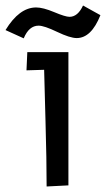

<svg xmlns="http://www.w3.org/2000/svg" viewBox="-79 -672 384 696"><path d="M17 -417 20 -483H169V0L90 4Q90 -93 86 -231.5Q82 -370 81 -419ZM7 -533 -59 -563Q-9 -645 52 -645Q77 -645 117.5 -628Q158 -611 173 -611Q203 -611 222 -652L285 -617Q252 -534 199 -534Q175 -534 128 -556.5Q81 -579 61 -579Q26 -579 7 -533Z"/></svg>

Font: Fresca
Style: Regular
Weight: 400
Designer: Iván Moreno
Foundry: Fontstage
Version: Version 1.001